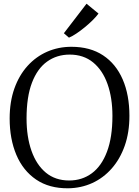

<svg xmlns="http://www.w3.org/2000/svg" viewBox="-20 -1003 749 1034"><path d="M347.5 11Q245 12 174.5 -36Q104 -84 68 -169.2Q32 -254.5 32 -365Q32 -455 57.5 -526.5Q83 -598 128.5 -648.2Q174 -698.5 234.5 -724.8Q295 -751 364.5 -751Q465.5 -751 535 -705Q604.5 -659 640.8 -575.2Q677 -491.5 677 -379Q677 -290 651.8 -218.2Q626.5 -146.5 581.5 -95.5Q536.5 -44.5 476.8 -17.2Q417 10 347.5 11ZM352.5 -31Q422 -31 474.5 -69.8Q527 -108.5 556.2 -186Q585.5 -263.5 585.5 -379Q585.5 -475.5 559.2 -550Q533 -624.5 481.5 -666.8Q430 -709 355.5 -709Q286 -709 233.5 -671.2Q181 -633.5 152 -557.2Q123 -481 123 -365Q123 -266.5 149.5 -191Q176 -115.5 227 -73.2Q278 -31 352.5 -31ZM351 -800.5 324 -824 446 -983 510.5 -930Q498.5 -913.5 479 -894.2Q459.5 -875 437 -856.5Q414.5 -838 392.2 -823Q370 -808 352 -800.5Z"/></svg>

Font: Merriweather 48pt Light
Style: Regular
Weight: 300
Version: Version 2.100